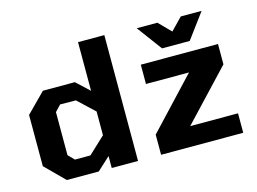

<svg xmlns="http://www.w3.org/2000/svg" viewBox="-98 -912 1454 1086"><g transform="rotate(-15 628.5 -368.5)"><path d="M169 0 58 -111V-411L169 -523H356L432 -452V-737H586V0H432V-70L356 0ZM882 -580 773 -727H894L963 -657L1031 -727H1153L1044 -580ZM721 0V-118L994 -409H742V-522H1194V-403L922 -114H1202V0ZM334 -100 432 -192V-331L335 -422L243 -423L209 -387V-135L243 -100Z"/></g></svg>

Font: Tomorrow SemiBold
Style: Regular
Weight: 600
Designer: Tony de Marco, Monica Rizzolli
Foundry: Just in Type
Version: Version 2.002